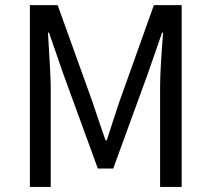

<svg xmlns="http://www.w3.org/2000/svg" viewBox="-20 -736 833 756"><path d="M207 -715.8 344.7 -333Q377.9 -233.4 395.5 -183.6H400.4Q408.2 -209 424.8 -258.8Q441.4 -309.6 449.2 -333L585.9 -715.8H695.3V0H610.4V-396.5Q610.4 -457 622.1 -607.4H618.2L561.5 -444.3L425.8 -72.3H365.2L229.5 -444.3L172.9 -607.4H168.9Q179.7 -435.5 179.7 -396.5V0H97.7V-715.8Z"/></svg>

Font: Noto Traditional Nushu
Style: Regular
Weight: 400
Designer: LIU Zhao
Foundry: Z&Z Studio
Version: Version 1.001; ttfautohint (v1.8.3) -l 8 -r 50 -G 200 -x 14 